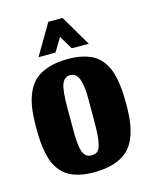

<svg xmlns="http://www.w3.org/2000/svg" viewBox="-89 -599 527 667"><g transform="rotate(-15 174.5 -266.0)"><path d="M145 -429.3 174.3 -478 203.7 -429.3H264.7L200 -539.3H148.7L84 -429.3ZM135.3 -151V-234.7Q135.3 -295 143.8 -317.8Q152.3 -340.7 173.7 -340.7Q195 -340.7 204.3 -317.3Q213.7 -294 213.7 -246.3V-166Q213.7 -117 209.5 -92.5Q205.3 -68 197.3 -60.2Q189.3 -52.3 173.7 -52.3Q152.3 -52.3 143.8 -74Q135.3 -95.7 135.3 -151ZM166.7 7Q207.3 7 237.2 -2.2Q267 -11.3 286 -27.5Q305 -43.7 316.3 -69.5Q327.7 -95.3 332 -125Q336.3 -154.7 336.3 -194.7Q336.3 -221.7 334.7 -243Q333 -264.3 328.7 -286Q324.3 -307.7 317.2 -323.8Q310 -340 298.2 -354.3Q286.3 -368.7 270.3 -377.7Q254.3 -386.7 232 -391.8Q209.7 -397 181.7 -397Q141 -397 111.2 -387.7Q81.3 -378.3 62.5 -362Q43.7 -345.7 32.3 -319.5Q21 -293.3 16.8 -263.7Q12.7 -234 12.7 -194Q12.7 -167 14.3 -145.5Q16 -124 20.3 -102.5Q24.7 -81 31.8 -65Q39 -49 50.8 -35Q62.7 -21 78.7 -12Q94.7 -3 116.8 2Q139 7 166.7 7Z"/></g></svg>

Font: Jomhuria
Style: Regular
Weight: 400
Designer: Arabic design by Kourosh Beigpour, Latin design by Eben Sorkin, engineering by Lasse Fister and Khaled Hosney
Version: Version 1.0000